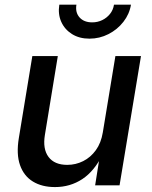

<svg xmlns="http://www.w3.org/2000/svg" viewBox="-20 -778 638 806"><path d="M210.9 7.3Q156.2 7.3 118.2 -15.9Q80.1 -39.1 64 -85Q47.9 -130.9 59.1 -198.7L115.7 -542.5H222.7L168.5 -211.9Q158.7 -152.8 183.6 -119.4Q208.5 -85.9 262.2 -85.9Q297.9 -85.9 329.1 -101.6Q360.4 -117.2 382.3 -147.5Q404.3 -177.7 411.6 -222.2L464.4 -542.5H571.8L481.9 0H379.4L400.4 -132.8H412.6Q376.5 -59.6 325.4 -26.1Q274.4 7.3 210.9 7.3ZM355.5 -615.7Q313 -615.7 282.2 -635Q251.5 -654.3 237.1 -686.5Q222.7 -718.8 229 -758.3H300.8Q295.4 -725.6 314 -704.8Q332.5 -684.1 367.2 -684.1Q389.6 -684.1 409.2 -693.6Q428.7 -703.1 441.9 -719.7Q455.1 -736.3 458.5 -758.3H529.8Q523.4 -718.8 498 -686.3Q472.7 -653.8 435.3 -634.8Q397.9 -615.7 355.5 -615.7Z"/></svg>

Font: Inter 16pt Medium
Style: Italic
Weight: 500
Italic angle: -9.3988°
Version: Version 4.001;git-66647c0bb